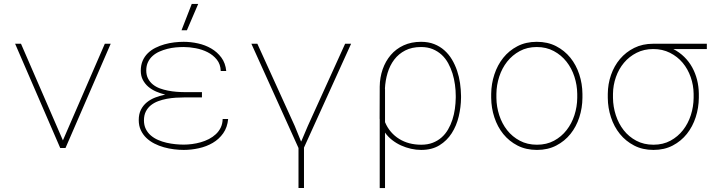

<svg xmlns="http://www.w3.org/2000/svg" viewBox="-20 -750 3641 973"><path d="M298.8 -38.6 511.2 -528.3H541L312 0H285.2L56.6 -528.3H86.4Z M683.1 -141.6Q683.1 -171.9 694.1 -193.8Q705.1 -215.8 723.9 -231.2Q742.7 -246.6 766.8 -255.9Q791 -265.1 817.4 -270.5Q793.5 -276.4 771 -286.1Q748.5 -295.9 731.4 -310.5Q714.4 -325.2 703.9 -345.2Q693.4 -365.2 693.4 -391.6Q693.4 -419.9 702.9 -441.9Q712.4 -463.9 729 -480.2Q745.6 -496.6 767.6 -507.6Q789.6 -518.6 813.7 -525.4Q837.9 -532.2 863 -535.2Q888.2 -538.1 911.1 -538.1Q946.8 -538.1 983.4 -530Q1020 -522 1050.5 -504.2Q1081.1 -486.3 1101.8 -458.3Q1122.6 -430.2 1126.5 -390.1H1098.6Q1097.7 -424.3 1078.9 -447.8Q1060.1 -471.2 1032.2 -485.4Q1004.4 -499.5 971.9 -505.6Q939.5 -511.7 911.1 -511.7Q892.1 -511.7 870.6 -509.8Q849.1 -507.8 828.1 -502.4Q807.1 -497.1 787.8 -488.5Q768.6 -480 753.7 -466.8Q738.8 -453.6 730 -435.3Q721.2 -417 721.2 -393.1Q721.2 -369.1 730.5 -351.6Q739.7 -334 754.9 -321.8Q770 -309.6 789.8 -302.2Q809.6 -294.9 831.1 -290.8Q852.5 -286.6 873.8 -284.9Q895 -283.2 913.1 -283.2H1003.4V-256.3H913.1Q893.6 -256.3 870.8 -254.9Q848.1 -253.4 825.4 -249.3Q802.7 -245.1 781.7 -237.3Q760.7 -229.5 744.6 -216.6Q728.5 -203.6 719 -184.8Q709.5 -166 709.5 -140.1Q709.5 -115.2 719 -96.2Q728.5 -77.1 744.4 -63.5Q760.3 -49.8 781 -40.8Q801.8 -31.7 824.2 -26.6Q846.7 -21.5 869.1 -19.3Q891.6 -17.1 911.1 -17.1Q931.2 -17.1 953.4 -20Q975.6 -22.9 997.3 -29.1Q1019 -35.2 1038.8 -45.4Q1058.6 -55.7 1074 -70.1Q1089.4 -84.5 1098.6 -103.5Q1107.9 -122.6 1108.4 -147H1136.2Q1132.3 -104.5 1111.1 -74.5Q1089.8 -44.4 1058.1 -25.9Q1026.4 -7.3 987.8 1.2Q949.2 9.8 911.1 9.8Q887.7 9.8 861.8 6.6Q835.9 3.4 810.5 -3.7Q785.2 -10.7 762.2 -22.5Q739.3 -34.2 721.7 -51Q704.1 -67.9 693.6 -90.3Q683.1 -112.8 683.1 -141.6ZM951.7 -730H984.4L927.2 -596.7H899.9Z M1729 -528.3H1759.3L1520.5 -2V202.6H1492.7V0L1253.9 -528.3H1284.2L1473.6 -111.8L1505.4 -33.7H1506.8L1540 -111.8Z M2316.4 -254.4Q2315.9 -207 2304.7 -159.9Q2293.5 -112.8 2269.3 -75Q2245.1 -37.1 2207 -13.7Q2168.9 9.8 2114.3 9.8Q2088.9 9.8 2062.7 3.9Q2036.6 -2 2012.5 -12.9Q1988.3 -23.9 1967.3 -40.3Q1946.3 -56.6 1931.2 -78.1V203.1H1904.3V-145Q1903.8 -146 1903.8 -148.9L1904.3 -302.7V-310.5Q1904.8 -357.4 1919.2 -398.7Q1933.6 -439.9 1960.2 -471.2Q1986.8 -502.4 2025.6 -520.3Q2064.5 -538.1 2113.8 -538.1Q2150.9 -538.1 2180.2 -526.6Q2209.5 -515.1 2231.9 -495.1Q2254.4 -475.1 2270.3 -448.5Q2286.1 -421.9 2296.4 -391.6Q2306.6 -361.3 2311.3 -328.9Q2315.9 -296.4 2316.4 -264.6ZM2289.6 -264.6Q2289.6 -292 2285.6 -321Q2281.7 -350.1 2273.2 -377.7Q2264.6 -405.3 2251.2 -429.7Q2237.8 -454.1 2218.3 -472.2Q2198.7 -490.2 2172.9 -501Q2147 -511.7 2113.8 -511.7Q2067.4 -511.7 2033.7 -494.4Q2000 -477.1 1977.8 -447.8Q1955.6 -418.5 1944.1 -380.1Q1932.6 -341.8 1930.7 -300.3H1931.2V-130.9Q1942.9 -103 1961.2 -81.8Q1979.5 -60.5 2003.2 -45.9Q2026.9 -31.2 2054.9 -23.9Q2083 -16.6 2114.7 -16.6Q2147.5 -16.6 2173.1 -26.6Q2198.7 -36.6 2218 -53.7Q2237.3 -70.8 2250.7 -94Q2264.2 -117.2 2272.7 -143.6Q2281.2 -169.9 2285.2 -198.2Q2289.1 -226.6 2289.6 -254.4Z M2469.2 -274.4Q2469.7 -325.2 2485.4 -372.8Q2501 -420.4 2530.3 -457Q2559.6 -493.7 2602.3 -515.9Q2645 -538.1 2700.2 -538.1Q2755.4 -538.1 2798.1 -516.1Q2840.8 -494.1 2870.4 -457.5Q2899.9 -420.9 2915.5 -373.3Q2931.2 -325.7 2931.6 -274.4V-253.9Q2931.2 -203.1 2915.8 -155.5Q2900.4 -107.9 2871.1 -71.3Q2841.8 -34.7 2799.1 -12.5Q2756.3 9.8 2701.2 9.8Q2646 9.8 2603 -12.2Q2560.1 -34.2 2530.5 -70.8Q2501 -107.4 2485.4 -155Q2469.7 -202.6 2469.2 -253.9ZM2495.6 -253.9Q2496.1 -209 2510 -166.3Q2523.9 -123.5 2550 -90.3Q2576.2 -57.1 2614.3 -36.9Q2652.3 -16.6 2701.2 -16.6Q2750 -16.6 2787.6 -36.9Q2825.2 -57.1 2851.3 -90.6Q2877.4 -124 2891.1 -166.5Q2904.8 -209 2905.3 -253.9V-274.4Q2904.8 -318.8 2890.9 -361.6Q2877 -404.3 2850.8 -437.5Q2824.7 -470.7 2786.6 -491.2Q2748.5 -511.7 2700.2 -511.7Q2651.9 -511.7 2614 -491.2Q2576.2 -470.7 2550 -437.5Q2523.9 -404.3 2510 -361.6Q2496.1 -318.8 2495.6 -274.4Z M3562 -501.5H3392.1Q3423.3 -485.4 3447.5 -461.7Q3471.7 -438 3487.8 -408.7Q3503.9 -379.4 3512.5 -345.7Q3521 -312 3521.5 -275.4V-254.4Q3521 -203.6 3505.6 -156Q3490.2 -108.4 3460.9 -71.5Q3431.6 -34.7 3389.2 -12.5Q3346.7 9.8 3291.5 9.8Q3236.3 9.8 3193.6 -12.5Q3150.9 -34.7 3121.3 -71.3Q3091.8 -107.9 3076.2 -155.5Q3060.5 -203.1 3060.1 -253.9V-274.4Q3060.5 -324.2 3076.4 -370.1Q3092.3 -416 3122.1 -451.2Q3151.9 -486.3 3194.1 -507.3Q3236.3 -528.3 3290 -528.3H3562ZM3086.4 -253.9Q3086.9 -209 3100.8 -166.3Q3114.7 -123.5 3140.6 -90.3Q3166.5 -57.1 3204.6 -36.9Q3242.7 -16.6 3291.5 -16.6Q3340.3 -16.6 3377.9 -37.1Q3415.5 -57.6 3441.4 -90.8Q3467.3 -124 3481 -166.7Q3494.6 -209.5 3495.1 -253.9V-274.4Q3494.6 -318.4 3480.2 -359.4Q3465.8 -400.4 3439.5 -431.9Q3413.1 -463.4 3375.2 -482.4Q3337.4 -501.5 3290.5 -501.5Q3243.7 -501.5 3206.1 -482.4Q3168.5 -463.4 3142.1 -431.9Q3115.7 -400.4 3101.3 -359.4Q3086.9 -318.4 3086.4 -274.4Z"/></svg>

Font: Roboto Mono Thin
Style: Regular
Weight: 250
Designer: Google
Version: Version 2.000985; 2015; ttfautohint (v1.3)